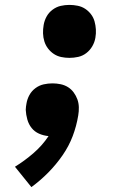

<svg xmlns="http://www.w3.org/2000/svg" viewBox="-20 -548 540 783"><path d="M263 -312Q246 -312 229.5 -315.5Q213 -319 199.5 -328Q186 -337 176 -350Q166 -363 161 -379Q156 -395 155.5 -412Q155 -429 158 -446Q161 -464 170 -480.5Q179 -497 194.5 -508.5Q210 -520 227.5 -524Q245 -528 263 -528Q280 -528 297 -524.5Q314 -521 327.5 -512Q341 -503 351 -490Q361 -477 365.5 -461Q370 -445 371 -428Q372 -411 369 -394Q366 -376 356.5 -359.5Q347 -343 332 -331.5Q317 -320 299 -316Q281 -312 263 -312ZM108 215 41 132Q80 108 116 77Q152 46 178 7Q157 5 139 -3Q121 -11 109 -26Q97 -41 91.5 -60.5Q86 -80 85 -100Q85 -107 86 -113.5Q87 -120 88 -126Q91 -144 100 -160.5Q109 -177 124.5 -188.5Q140 -200 158 -204Q176 -208 194 -208Q211 -208 227.5 -204.5Q244 -201 257.5 -192.5Q271 -184 280.5 -171Q290 -158 295.5 -143Q301 -128 301.5 -111Q302 -94 299 -77Q292 -34 276.5 7Q261 48 235 85.5Q209 123 177 155.5Q145 188 108 215Z"/></svg>

Font: Iosevka Curly Heavy
Style: Italic
Weight: 900
Italic angle: -9°
Monospace: yes
Designer: Belleve Invis
Foundry: Belleve Invis
Version: Version 22.1.2; ttfautohint (v1.8.4)